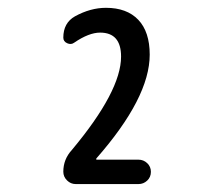

<svg xmlns="http://www.w3.org/2000/svg" viewBox="-20 -756 540 484"><path d="M139.6 -323.2Q139.6 -354.5 161.1 -377.9Q285.2 -526.4 285.2 -613.3Q285.2 -673.8 232.4 -673.8Q204.1 -673.8 167 -648.4Q159.2 -642.6 149.4 -647Q139.6 -651.4 139.6 -661.1Q139.6 -698.2 168.9 -714.8Q208 -736.3 247.1 -736.3Q299.8 -736.3 328.6 -706.1Q357.4 -675.8 357.4 -618.2Q357.4 -509.8 222.7 -356.4V-355.5V-353.5H329.1Q341.8 -353.5 351.1 -344.7Q360.4 -335.9 360.4 -322.8Q360.4 -309.6 351.1 -300.8Q341.8 -292 329.1 -292H170.9Q158.2 -292 148.9 -301.3Q139.6 -310.5 139.6 -323.2Z"/></svg>

Font: Rounded-X Mgen+ 2m medium
Style: Regular
Weight: 500
Designer: [Source Han Sans]
Ryoko NISHIZUKA  (kana & ideographs); Paul D. Hunt (Latin, Greek & Cyrillic); Wenlong ZHANG  (bopomofo
Version: Version 1.059.20150602